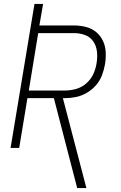

<svg xmlns="http://www.w3.org/2000/svg" viewBox="-20 -755 616 980"><path d="M374 205H421L301 -254H311Q340 -254 368.5 -260Q397 -266 423.5 -281.5Q450 -297 470 -320Q490 -343 500.5 -371Q511 -399 516 -427Q521 -458 519.5 -489Q518 -520 505.5 -546.5Q493 -573 470.5 -591.5Q448 -610 418.5 -617.5Q389 -625 358 -625H181L200 -735H156L34 0H78L120 -254H255ZM127 -293 175 -586H358Q388 -586 414.5 -576Q441 -566 456.5 -543Q472 -520 475 -491Q478 -462 473 -433Q469 -405 456.5 -377.5Q444 -350 420.5 -329.5Q397 -309 368.5 -301Q340 -293 311 -293Z"/></svg>

Font: Iosevka Sparkle Extralight
Style: Italic
Weight: 200
Italic angle: -9°
Designer: Belleve Invis
Foundry: Belleve Invis
Version: Version 4.5.0; ttfautohint (v1.8.3)